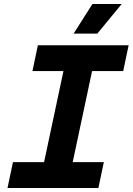

<svg xmlns="http://www.w3.org/2000/svg" viewBox="-20 -935 660 955"><path d="M17.4 0 44.4 -128.4H199.2L295.6 -581.6H141.4L168.4 -710H619.8L592.8 -581.6H438L341.6 -128.4H496.4L469.4 0ZM346.2 -768 439.8 -915.2H585.4L464.2 -768Z"/></svg>

Font: Geist Mono
Style: Italic
Weight: 400
Italic angle: -12°
Monospace: yes
Designer: Basement.studio, Andrés Briganti, Mateo Zaragoza
Foundry: Basement.studio, Vercel, Andrés Briganti, Guido Ferreyra, Mateo Zaragoza
Version: Version 1.500